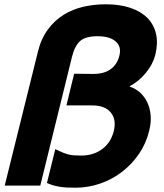

<svg xmlns="http://www.w3.org/2000/svg" viewBox="-20 -865 765 896"><path d="M676 -254Q662 -196 629 -147.5Q596 -99 550 -63.5Q504 -28 448 -8.5Q392 11 331 11Q308 11 290.5 10Q273 9 258 6.5Q243 4 229 0Q215 -4 199 -11L238 -169Q256 -160 270.5 -154Q285 -148 298.5 -144.5Q312 -141 326.5 -140Q341 -139 359 -139Q416 -139 456.5 -169Q497 -199 511 -253Q524 -307 497 -340Q470 -373 411 -373H290L326 -521L410 -520Q464 -519 495.5 -541.5Q527 -564 537 -605Q548 -647 520 -671.5Q492 -696 435 -696Q380 -696 354.5 -674Q329 -652 316 -600L168 1H2L157 -624Q172 -685 203.5 -727.5Q235 -770 277 -796Q319 -822 369.5 -833.5Q420 -845 473 -845Q539 -845 588 -828.5Q637 -812 667.5 -781.5Q698 -751 708 -707.5Q718 -664 705 -610Q694 -566 661.5 -526Q629 -486 586 -463L585 -461Q612 -452 633 -433.5Q654 -415 667 -388Q680 -361 683 -327Q686 -293 676 -254Z"/></svg>

Font: TypoPRO Sinkin Sans
Style: 700 Bold Italic
Weight: 700
Italic angle: -112°
Designer: Keith Bates
Foundry: K-Type
Version: Sinkin Sans (version 1.0)  by Keith Bates   •   © 2014   www